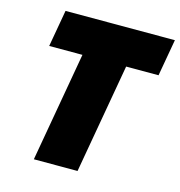

<svg xmlns="http://www.w3.org/2000/svg" viewBox="-104 -793 833 887"><g transform="rotate(15 312.0 -350.0)"><path d="M137 0H346L438 -524H593L624 -700H101L70 -524H229Z"/></g></svg>

Font: Fixel Text 20240404 Black
Style: Italic
Weight: 900
Width: 4
Italic angle: -10°
Designer: AlfaBravo + MacPaw
Foundry: Kyrylo Tkachov, Marchela Mozhyna, Serhii Makarenko, Maria Weinstein, Zakhar Kryvoshyya
Version: Version 1.211;Glyphs 3.2 (3225)